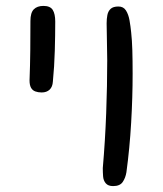

<svg xmlns="http://www.w3.org/2000/svg" viewBox="-20 -612 552 650"><path d="M424 -503Q427 -476 428 -442Q429 -408 429 -362Q429 -283 424 -196.5Q419 -110 408 -29Q405 -10 395.5 4Q386 18 363 18Q346 18 338 8.5Q330 -1 329 -15Q328 -29 328 -43Q336 -135 339.5 -229Q343 -323 343 -408Q343 -440 342 -472.5Q341 -505 341 -533Q341 -548 343.5 -561Q346 -574 354.5 -582Q363 -590 381 -590Q398 -590 406.5 -576.5Q415 -563 418.5 -543Q422 -523 424 -503ZM83 -541Q83 -569 94.5 -580.5Q106 -592 127 -592Q150 -592 158.5 -578.5Q167 -565 167 -539Q167 -493 165.5 -440Q164 -387 159 -336Q158 -318 148 -308.5Q138 -299 121 -299Q109 -299 99.5 -302.5Q90 -306 85 -315Q80 -324 80 -340Q82 -391 82.5 -441.5Q83 -492 83 -541Z"/></svg>

Font: Playpen Sans Hebrew
Style: Regular
Weight: 400
Designer: Tom Grace, Laura Meseguer, Veronika Burian, José Scaglione
Foundry: TypeTogether
Version: Version 2.000